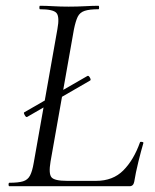

<svg xmlns="http://www.w3.org/2000/svg" viewBox="-20 -645 536 665"><path d="M74 -240Q70 -238 65.5 -246.5Q61 -255 64 -256L283 -382Q287 -384 291.5 -376Q296 -368 292 -366ZM12.4 0Q9.6 0 9.6 -6Q9.6 -12 12.5 -12Q43.4 -12 59.8 -17Q76.2 -22 84 -37Q91.9 -52 96.8 -81L178.8 -544Q186.8 -587 175.6 -600Q164.4 -613 118.3 -613Q116.4 -613 116.4 -619Q116.4 -625 118.4 -625Q138.9 -625 164 -623.5Q189.1 -622 217.8 -622Q247.4 -622 274.5 -623.5Q301.6 -625 321.2 -625Q323.2 -625 323.2 -619Q323.2 -613 321.2 -613Q290.2 -613 273.4 -607.5Q256.6 -602 249.2 -587Q241.9 -572 236 -543L155 -85Q148 -43.4 158.3 -31Q168.6 -18.6 211.8 -18.6H313Q371 -18.6 407 -54.7Q443 -90.8 464.8 -151.8Q465.2 -154.6 471.4 -153.6Q477.6 -152.6 476.6 -149.6Q468.6 -122.6 459.3 -84.8Q450 -47.1 444.8 -15Q441.8 0 428.7 0Z"/></svg>

Font: Cormorant Light
Style: Italic
Weight: 300
Italic angle: -10°
Designer: Christian Thalmann (Catharsis Fonts)
Foundry: Catharsis Fonts
Version: Version 4.000